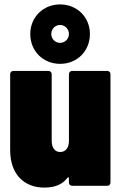

<svg xmlns="http://www.w3.org/2000/svg" viewBox="-20 -841 547 869"><path d="M252 -552C329 -552 387 -610 387 -687C387 -763 329 -821 252 -821C175 -821 117 -763 117 -687C117 -610 175 -552 252 -552ZM252 -728C274 -728 292 -710 292 -687C292 -665 274 -647 252 -647C230 -647 212 -665 212 -687C212 -710 230 -728 252 -728ZM292 -505V-203C292 -172 277 -153 252 -153C229 -153 214 -172 214 -203V-505C214 -514 208 -520 199 -520H41C32 -520 26 -514 26 -505V-162C26 -46 95 8 180 8C225 8 261 -4 285 -36C289 -40 292 -39 292 -34V-15C292 -6 298 0 307 0H465C474 0 480 -6 480 -15V-505C480 -514 474 -520 465 -520H307C298 -520 292 -514 292 -505Z"/></svg>

Font: Barlow Semi Condensed Black
Style: Regular
Weight: 900
Width: 4
Designer: Jeremy Tribby
Foundry: Tribby Type
Version: Version 1.408;PS 001.408;hotconv 1.0.88;makeotf.lib2.5.64775